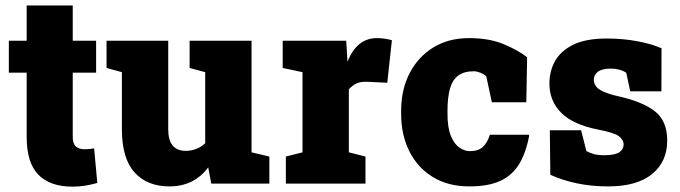

<svg xmlns="http://www.w3.org/2000/svg" viewBox="-20 -679 2516 710"><path d="M248 11.2Q165 11.2 121.8 -33Q78.6 -77.1 78.6 -172.9V-410.2H12.7V-528.3H78.6V-658.7H249V-528.3H335.4V-410.2H249V-173.3Q249 -147.5 260.7 -137.2Q272.5 -127 293 -127Q301.8 -127 310.5 -127.9Q319.3 -128.9 328.1 -130.4L339.8 -2.4Q317.4 3.9 294.7 7.6Q272 11.2 248 11.2Z M606.4 10.3Q524.4 10.3 477.5 -41.5Q430.7 -93.3 430.7 -201.7V-412.1L374 -427.7V-528.3H602.1V-200.7Q602.1 -121.1 667.5 -121.1Q686.5 -121.1 705.3 -128.2Q724.1 -135.3 738.8 -149.4V-412.1L681.2 -427.7V-528.3H910.2V-115.7L976.1 -100.1V0H761.2L750 -60.1Q697.8 10.3 606.4 10.3Z M1331.5 -100.1V0H1037.1V-100.1L1098.6 -115.7V-412.1L1025.4 -427.7V-528.3H1260.3L1264.2 -463.9L1265.1 -450.7Q1299.3 -538.1 1374 -538.1Q1384.8 -538.1 1399.4 -536.4Q1414.1 -534.7 1429.2 -530.3L1412.1 -373L1338.9 -376.5Q1313.5 -377.4 1299.1 -370.8Q1284.7 -364.3 1270 -349.1V-115.7Z M1715.8 10.3Q1637.2 10.3 1580.6 -24.4Q1523.9 -59.1 1493.7 -119.6Q1463.4 -180.2 1463.4 -257.8V-269Q1463.4 -348.1 1495.1 -409.2Q1526.9 -469.7 1583 -503.9Q1639.2 -538.1 1714.4 -538.1Q1790 -538.1 1844 -515.1Q1897.9 -492.2 1929.2 -467.3L1926.3 -300.8H1798.8L1778.3 -396.5Q1770 -404.8 1756.1 -410.2Q1742.2 -415.5 1732.9 -415.5Q1696.3 -415.5 1674.8 -399.9Q1653.3 -383.8 1644 -351.6Q1634.8 -319.3 1634.8 -269V-257.8Q1634.8 -206.5 1647.5 -175.8Q1660.2 -146 1679 -133.1Q1697.8 -120.1 1717.8 -120.1Q1748.5 -120.1 1765.4 -135.5Q1782.2 -150.9 1791.5 -180.7H1935.1L1937 -177.7Q1925.3 -115.2 1900.4 -73.2Q1875.5 -31.7 1831.3 -10.7Q1787.1 10.3 1715.8 10.3Z M2229 10.3Q2166.5 10.3 2112.5 -1.2Q2058.6 -12.7 2015.1 -32.7L2013.2 -197.3H2128.9L2148.4 -120.6Q2158.7 -114.3 2174.8 -109.6Q2190.9 -105 2213.4 -105Q2254.9 -105 2270.5 -116.2Q2286.1 -127.4 2286.1 -144.5Q2286.1 -161.6 2268.6 -175.3Q2251 -188.5 2192.4 -199.7Q2099.6 -217.8 2055.7 -261.5Q2011.7 -305.2 2011.7 -370.6Q2011.7 -415.5 2032.2 -452.6Q2052.7 -490.2 2099.4 -513.4Q2146 -536.6 2224.1 -536.6Q2283.7 -536.6 2337.6 -526.4Q2391.6 -516.1 2426.3 -500.5L2425.8 -341.3H2310.5L2295.9 -409.7Q2272.9 -425.3 2238.8 -425.3Q2206.1 -425.3 2190.9 -413.6Q2175.8 -401.9 2175.8 -383.3Q2175.8 -373 2182.6 -361.8Q2189.9 -349.6 2212.4 -339.8Q2234.9 -330.1 2265.6 -323.2Q2356 -303.2 2401.6 -267.6Q2447.3 -231.9 2447.3 -159.2Q2447.3 -81.1 2391.4 -35.4Q2335.4 10.3 2229 10.3Z"/></svg>

Font: Hanuman Black
Style: Regular
Weight: 900
Designer: Danh Hong
Version: Version 8.002; ttfautohint (v1.8.3)